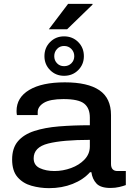

<svg xmlns="http://www.w3.org/2000/svg" viewBox="-20 -966 677 998"><path d="M234 -814 334 -946H461V-942L329 -814ZM313 -572Q270 -572 240.5 -601.5Q211 -631 211 -674Q211 -718 240.5 -747.5Q270 -777 313 -777Q357 -777 386.5 -747.5Q416 -718 416 -674Q416 -631 386.5 -601.5Q357 -572 313 -572ZM313 -622Q336 -622 351 -637Q366 -652 366 -674Q366 -696 351 -711.5Q336 -727 313 -727Q291 -727 276.5 -711.5Q262 -696 262 -674Q262 -652 276.5 -637Q291 -622 313 -622ZM235 12Q188 12 143.5 -0.5Q99 -13 71 -45.5Q43 -78 43 -137Q43 -196 73 -231.5Q103 -267 158 -285Q213 -303 286.5 -309Q360 -315 447 -315V-355Q447 -404 417.5 -427.5Q388 -451 310 -451Q240 -451 208 -431.5Q176 -412 176 -383V-368H68Q66 -377 66 -389Q66 -459 132 -498.5Q198 -538 317 -538Q436 -538 496.5 -497Q557 -456 557 -368V-114Q557 -77 591 -77H634V-4Q621 1 600 6Q579 11 554 11Q503 11 481.5 -12Q460 -35 455 -71H448Q413 -32 357.5 -10Q302 12 235 12ZM263 -77Q307 -77 349.5 -92.5Q392 -108 419.5 -137Q447 -166 447 -205V-239Q306 -239 230.5 -220Q155 -201 155 -143Q155 -107 187 -92Q219 -77 263 -77Z"/></svg>

Font: Archivo SemiExpanded Medium
Style: Regular
Weight: 500
Width: 6
Designer: Hector Gatti
Foundry: Omnibus-Type
Version: Version 2.001; ttfautohint (v1.8.3)